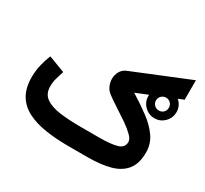

<svg xmlns="http://www.w3.org/2000/svg" viewBox="-141 -900 1178 1105"><g transform="rotate(30 448.0 -347.5)"><path d="M677.2 -480Q677.2 -518.6 704.8 -545.9Q732.4 -573.2 771 -573.2Q809.6 -573.2 836.9 -545.9Q864.3 -518.6 864.3 -480Q864.3 -441.4 836.9 -413.8Q809.6 -386.2 771 -386.2Q732.4 -386.2 704.8 -413.8Q677.2 -441.4 677.2 -480ZM728 -480Q728 -461.9 740.5 -449.7Q752.9 -437.5 771 -437.5Q789.6 -437.5 801.5 -449.7Q813.5 -461.9 813.5 -480Q813.5 -498.5 801.3 -510.7Q789.1 -522.9 771 -522.9Q752.9 -522.9 740.5 -510.5Q728 -498 728 -480ZM550.8 0H427.2Q341.8 0 271 -10.7Q200.2 -21.5 148.7 -47.9Q97.2 -74.2 69.3 -120.8Q41.5 -167.5 41.5 -239.3Q41.5 -281.2 51 -321.3Q60.5 -361.3 74.7 -395.5L184.1 -354Q176.3 -331.5 168.2 -302.5Q160.2 -273.4 160.2 -246.6Q160.2 -196.3 195.3 -171.6Q230.5 -147 291 -139.2Q351.6 -131.3 427.2 -131.3H550.3Q631.8 -131.3 671.1 -143.6Q710.4 -155.8 710.4 -192.9Q710.4 -211.9 686.8 -235.1Q663.1 -258.3 627.2 -283Q591.3 -307.6 553.2 -332Q515.1 -356.4 486.3 -377.9Q466.8 -392.1 456.5 -414.8Q446.3 -437.5 446.3 -461.4Q446.3 -487.3 459 -510.3Q471.7 -533.2 497.6 -543.5L869.1 -695.3V-565.9L597.2 -455.6Q660.6 -416.5 713.1 -377.4Q765.6 -338.4 797.1 -293.2Q828.6 -248 828.6 -190.9Q828.6 -117.2 794.9 -75.4Q761.2 -33.7 699 -16.8Q636.7 0 550.8 0Z"/></g></svg>

Font: Vazirmatn RD UI
Style: Bold
Weight: 700
Designer: Saber Rastikerdar
Foundry: Saber Rastikerdar
Version: Version 33.003